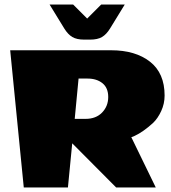

<svg xmlns="http://www.w3.org/2000/svg" viewBox="-20 -828 757 848"><path d="M358 -303Q404 -303 431 -331Q458 -359 458 -399.5Q458 -440 432.5 -460.5Q407 -481 367 -481H327L310 -303ZM471 -606Q578 -606 642.5 -555.5Q707 -505 707 -406Q707 -370 692 -337.5Q677 -305 656 -285Q612 -245 575 -228L560 -222L668 0H493L299 -195L280 0H85L25 -606ZM378 -653H352Q319 -653 299.5 -664.5Q280 -676 264 -702L199 -808H303L365 -746L427 -808H531L466 -702Q450 -676 430.5 -664.5Q411 -653 378 -653Z"/></svg>

Font: Wendy One
Style: Regular
Weight: 400
Designer: Alejandro Inler
Foundry: Alejandro Inler
Version: 1.001